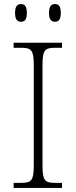

<svg xmlns="http://www.w3.org/2000/svg" viewBox="-20 -924 374 944"><path d="M250 -817C268 -817 279 -827 279 -861C279 -894 268 -904 250 -904C233 -904 221 -894 221 -861C221 -827 233 -817 250 -817ZM83 -817C101 -817 112 -827 112 -861C112 -894 101 -904 83 -904C66 -904 54 -894 54 -861C54 -827 66 -817 83 -817ZM47 0H285V-25H251C202 -25 189 -35 189 -109V-605C189 -679 202 -689 251 -689H285V-714H47V-689H84C133 -689 146 -679 146 -605V-109C146 -35 133 -25 84 -25H47Z"/></svg>

Font: Noto Serif Gurmukhi ExtraLight
Style: Regular
Weight: 200
Designer: Vaibhav Singh and the Monotype Design Team
Foundry: Monotype Imaging Inc.
Version: Version 2.004